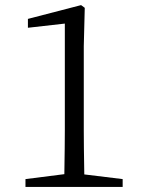

<svg xmlns="http://www.w3.org/2000/svg" viewBox="-20 -742 566 762"><path d="M81.1 0V-31.2L235.4 -50.8V-52.7Q237.3 -167 237.3 -223.6V-648.4L90.8 -631.8V-667L301.8 -721.7L316.4 -710.9L312.5 -558.6V-223.6Q312.5 -167 314.5 -52.7V-49.8L466.8 -31.2V0Z"/></svg>

Font: Bpmf Zihi Only R
Style: R
Weight: 400
Foundry: But Ko
Version: Version 1.320